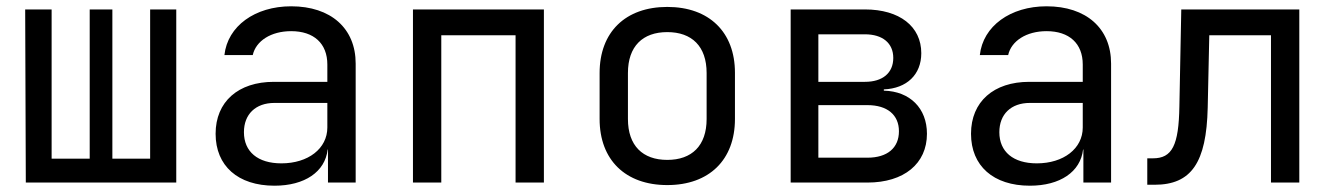

<svg xmlns="http://www.w3.org/2000/svg" viewBox="-20 -580 4240 610"><path d="M540 0V-550H457V-76H337V-550H265V-76H144V-550H60L62 0Z M905 -560C790 -560 703 -497 693 -405H783C793 -450 841 -481 905 -481C977 -481 1020 -442 1020 -375V-320H850C737 -320 665 -257 665 -155C665 -53 736 10 852 10C948 10 1013 -34 1021 -105H1022V0H1110V-378C1110 -490 1031 -560 905 -560ZM874 -61C799 -61 755 -98 755 -160C755 -217 792 -253 852 -253H1020V-175C1020 -108 959 -61 874 -61Z M1382 0V-468H1618V0H1708V-550H1292V0Z M2100 8C2233 8 2315 -72 2315 -202V-349C2315 -478 2233 -558 2100 -558C1967 -558 1885 -478 1885 -348V-202C1885 -72 1967 8 2100 8ZM2100 -72C2022 -72 1975 -117 1975 -202V-348C1975 -433 2022 -478 2100 -478C2178 -478 2225 -433 2225 -348V-202C2225 -117 2178 -72 2100 -72Z M2736 0C2852 0 2925 -60 2925 -155C2925 -236 2871 -290 2788 -292V-296C2861 -299 2907 -343 2907 -411C2907 -496 2838 -550 2728 -550H2492V0ZM2580 -471H2728C2784 -471 2818 -443 2818 -396C2818 -348 2784 -320 2728 -320H2580ZM2580 -246H2736C2799 -246 2836 -215 2836 -163C2836 -110 2799 -79 2736 -79H2580Z M3305 -560C3190 -560 3103 -497 3093 -405H3183C3193 -450 3241 -481 3305 -481C3377 -481 3420 -442 3420 -375V-320H3250C3137 -320 3065 -257 3065 -155C3065 -53 3136 10 3252 10C3348 10 3413 -34 3421 -105H3422V0H3510V-378C3510 -490 3431 -560 3305 -560ZM3274 -61C3199 -61 3155 -98 3155 -160C3155 -217 3192 -253 3252 -253H3420V-175C3420 -108 3359 -61 3274 -61Z M3648 7C3765 7 3813 -63 3817 -238L3822 -468H4018V0H4108V-550H3733L3727 -242C3725 -118 3704 -77 3643 -77H3625V7Z"/></svg>

Font: Tekne LDO
Style: Regular
Weight: 400
Monospace: yes
Designer: Alessio Laiso, Mario Rullo, Paolo Rosset
Foundry: Alessio Laiso
Version: Version 1.000;hotconv 1.0.109;makeotfexe 2.5.65596